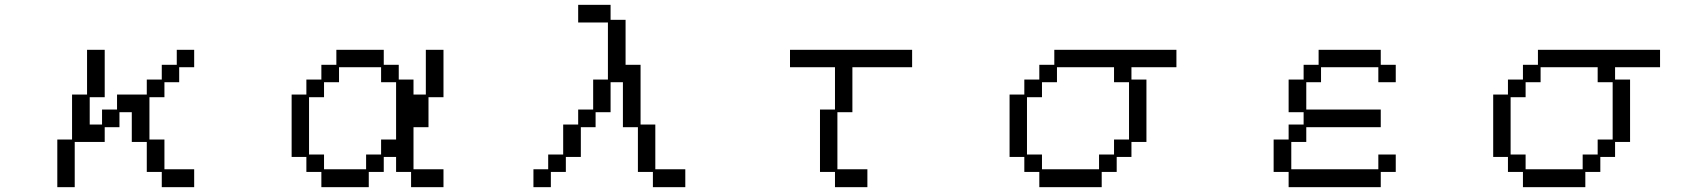

<svg xmlns="http://www.w3.org/2000/svg" viewBox="-20 -746 7040 794"><path d="M217 -169H278V-355H340V-540H413V-344H351V-231H402V-293H464V-355H587V-417H649V-478H711V-540H783V-468H721V-406H660V-344H598V-169H660V-46H783V28H649V-35H587V-159H525V-282H474V-220H413V-159H289V28H217Z M1186 -355H1247V-417H1309V-478H1371V-540H1567V-478H1629V-417H1690V-355H1741V-540H1814V-344H1752V-220H1690V-46H1814V28H1680V-35H1618V-97H1567V-35H1505V28H1309V-35H1247V-97H1186ZM1320 -107V-46H1494V-107H1556V-169H1618V-406H1556V-468H1382V-406H1320V-344H1258V-107Z M2186 -46H2247V-107H2309V-231H2371V-293H2433V-417H2494V-653H2371V-726H2505V-664H2567V-478H2629V-231H2690V-46H2814V28H2680V-35H2618V-220H2556V-406H2505V-282H2443V-220H2382V-97H2320V-35H2258V28H2186Z M3371 -293H3433V-468H3247V-540H3752V-468H3505V-282H3443V-46H3567V28H3433V-35H3371Z M4155 -355H4216V-417H4278V-478H4340V-540H4845V-468H4659V-417H4721V-159H4659V-97H4598V-35H4536V28H4278V-35H4216V-97H4155ZM4289 -107V-46H4525V-107H4587V-169H4649V-406H4587V-468H4351V-406H4289V-344H4227V-107Z M5247 -169H5309V-231H5371V-282H5309V-417H5371V-478H5433V-540H5690V-478H5752V-406H5680V-468H5443V-406H5382V-293H5690V-220H5382V-159H5320V-46H5680V-107H5752V-35H5690V28H5309V-35H5247Z M6155 -355H6216V-417H6278V-478H6340V-540H6845V-468H6659V-417H6721V-159H6659V-97H6598V-35H6536V28H6278V-35H6216V-97H6155ZM6289 -107V-46H6525V-107H6587V-169H6649V-406H6587V-468H6351V-406H6289V-344H6227V-107Z"/></svg>

Font: DotGothic16
Style: Regular
Weight: 400
Designer: Fontworks Inc.
Foundry: Fontworks Inc.
Version: Version 1.100